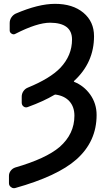

<svg xmlns="http://www.w3.org/2000/svg" viewBox="-20 -784 562 1014"><path d="M476.6 -592.8Q476.6 -453.1 371.1 -356.4Q368.2 -353.5 372.1 -351.6Q422.9 -331.1 456.1 -285.2Q490.2 -237.3 490.2 -176.8Q490.2 -36.1 382.8 58.6Q283.2 146.5 60.5 209Q56.6 210 53.7 210Q44.9 210 38.1 204.1Q27.3 196.3 27.3 183.6V144.5Q27.3 129.9 36.6 117.7Q45.9 105.5 60.5 100.6Q222.7 53.7 294.9 -7.8Q373 -76.2 373 -172.9Q373 -219.7 346.7 -249Q321.3 -277.3 275.4 -284.2Q271.5 -285.2 267.6 -283.2Q210 -249 127 -218.8Q115.2 -213.9 105 -221.2Q94.7 -228.5 94.7 -242.2V-273.4Q94.7 -289.1 103.5 -302.2Q112.3 -315.4 127 -321.3Q244.1 -369.1 298.8 -425.8Q360.4 -491.2 360.4 -575.2Q360.4 -663.1 245.1 -664.1Q175.8 -664.1 61.5 -605.5Q51.8 -599.6 41.5 -606Q31.2 -612.3 31.2 -623V-662.1Q31.2 -678.7 40 -691.9Q48.8 -705.1 62.5 -711.9Q182.6 -763.7 270.5 -763.7Q364.3 -763.7 420.4 -716.8Q476.6 -669.9 476.6 -592.8Z"/></svg>

Font: Gen Jyuu GothicL Medium
Style: Regular
Weight: 500
Designer: [Source Han Sans]
Ryoko NISHIZUKA  (kana & ideographs); Paul D. Hunt (Latin, Greek & Cyrillic); Wenlong ZHANG  (bopomofo
Version: Version 1.002.20150607